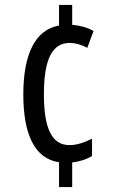

<svg xmlns="http://www.w3.org/2000/svg" viewBox="-20 -744 469 774"><path d="M271 -644V-724H218V-641C121 -624 74 -524 74 -363C74 -202 120 -104 218 -90V10H271V-89C303 -93 330 -102 351 -115V-185C320 -169 288 -159 260 -159C190 -159 157 -224 157 -364C157 -502 189 -571 261 -571C281 -571 307 -565 332 -551L357 -619C333 -633 304 -641 271 -644Z"/></svg>

Font: Noto Sans Lao Looped ExtraCondensed
Style: Regular
Weight: 400
Width: 2
Designer: Mark Frömberg, Ben Mitchell
Foundry: The Fontpad Ltd
Version: Version 1.003